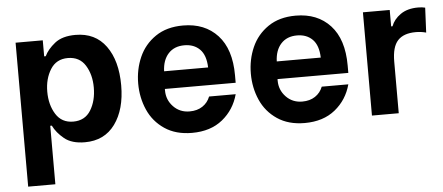

<svg xmlns="http://www.w3.org/2000/svg" viewBox="-50 -655 2259 978"><g transform="rotate(-5 1079.5 -166.5)"><path d="M204 -91H196V208H57V-528H196V-446H204Q220 -480 258 -510.5Q296 -541 364 -541Q465 -541 519.5 -466Q574 -391 574 -265Q574 -142 519.5 -67Q465 8 365 8Q298 8 260 -23Q222 -54 204 -91ZM434 -266Q434 -332 404.5 -379.5Q375 -427 315 -427Q256 -427 226 -379Q196 -331 196 -265Q196 -198 226 -150Q256 -102 315 -102Q375 -102 404.5 -150Q434 -198 434 -266Z M661 -266Q661 -338 688.5 -400.5Q716 -463 773 -502Q830 -541 914 -541Q1025 -541 1090.5 -470Q1156 -399 1156 -265V-227H794V-219Q794 -171 827 -136.5Q860 -102 910 -102Q949 -102 976 -120Q1003 -138 1015 -169H1151Q1130 -91 1069 -41.5Q1008 8 913 8Q830 8 773 -30.5Q716 -69 688.5 -131.5Q661 -194 661 -266ZM1023 -317Q1021 -380 991 -410Q961 -440 912 -440Q860 -440 830 -407Q800 -374 798 -317Z M1237 -266Q1237 -338 1264.5 -400.5Q1292 -463 1349 -502Q1406 -541 1490 -541Q1601 -541 1666.5 -470Q1732 -399 1732 -265V-227H1370V-219Q1370 -171 1403 -136.5Q1436 -102 1486 -102Q1525 -102 1552 -120Q1579 -138 1591 -169H1727Q1706 -91 1645 -41.5Q1584 8 1489 8Q1406 8 1349 -30.5Q1292 -69 1264.5 -131.5Q1237 -194 1237 -266ZM1599 -317Q1597 -380 1567 -410Q1537 -440 1488 -440Q1436 -440 1406 -407Q1376 -374 1374 -317Z M1833 -528H1970V-444H1977Q1990 -479 2025 -503.5Q2060 -528 2115 -528Q2136 -528 2151 -524L2145 -397Q2120 -404 2092 -404Q2030 -404 2000 -371.5Q1970 -339 1970 -264V0H1833Z"/></g></svg>

Font: Be Vietnam
Style: Bold
Weight: 700
Designer: Gabriel Lam
Foundry: TypeRant
Version: Version 4.000